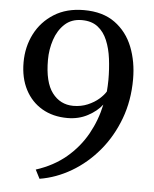

<svg xmlns="http://www.w3.org/2000/svg" viewBox="-55 -798 714 889"><g transform="rotate(5 302.0 -354.0)"><path d="M300 -752.5Q387.5 -752.5 443.8 -711.5Q500 -670.5 526.8 -602.8Q553.5 -535 553.5 -453.5Q553.5 -353.5 521.5 -268.2Q489.5 -183 434.5 -117.5Q379.5 -52 309 -10.5Q238.5 31 162 43.5L141 2.5Q223 -24 281 -73Q339 -122 375 -186.5Q411 -251 426.5 -324.5Q402.5 -293 360.2 -270.5Q318 -248 266 -248Q198.5 -248 148 -277.5Q97.5 -307 69.5 -360.8Q41.5 -414.5 41.5 -487.5Q41.5 -559.5 72.2 -619.8Q103 -680 160.8 -716.2Q218.5 -752.5 300 -752.5ZM287.5 -306.5Q324.5 -306.5 355 -319.5Q385.5 -332.5 406.8 -351.2Q428 -370 437.5 -386.5Q438.5 -398 439.2 -412.2Q440 -426.5 440 -441Q440 -491 434 -538.2Q428 -585.5 412.2 -623.2Q396.5 -661 367.8 -683.2Q339 -705.5 293.5 -705.5Q245.5 -705.5 214.2 -676.5Q183 -647.5 168 -602.2Q153 -557 153 -508.5Q153 -405 190 -356Q227 -307 287.5 -306.5Z"/></g></svg>

Font: Merriweather Text
Style: Regular
Weight: 400
Designer: Eben Sorkin
Foundry: Eben Sorkin
Version: Version 2.100; ttfautohint (v1.7.19-72a1) -l 8 -r 50 -G 200 